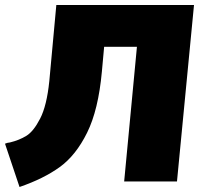

<svg xmlns="http://www.w3.org/2000/svg" viewBox="-27 -725 816 767"><path d="M-7 -151Q2 -155 13 -156Q50 -165 78.5 -182.5Q107 -200 133.5 -251.5Q160 -303 170 -401L198 -705H748L680 0H469L520 -538H389L380 -439Q366 -286 321 -195Q276 -104 211.5 -57.5Q147 -11 51 22Z"/></svg>

Font: Nunito Sans Heavy Heavy
Style: Italic
Weight: 400
Italic angle: -4.541°
Designer: Vernon Adams
Foundry: Vernon Adams
Version: Version 2.002